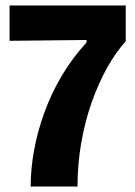

<svg xmlns="http://www.w3.org/2000/svg" viewBox="-20 -681 493 701"><path d="M92 0Q92 -63 104 -130Q116 -197 140.5 -266Q165 -335 203.5 -401Q242 -467 296 -526V-535L15 -532V-661H439V-530Q403 -491 371 -433.5Q339 -376 314.5 -306.5Q290 -237 276.5 -159Q263 -81 263 0Z"/></svg>

Font: Bricolage Grotesque 96pt ExtraBold SemiCondensed ExtraBold
Style: Regular
Weight: 800
Width: 4
Version: Version 1.001;gftools[0.9.33.dev8+g029e19f]